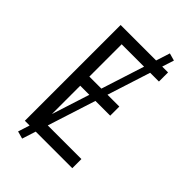

<svg xmlns="http://www.w3.org/2000/svg" viewBox="-271 -889 1042 1042"><g transform="rotate(45 250.0 -368.0)"><path d="M72 0V-735H436V-665H150V-417H380V-347H150V-70H436V0ZM130 79 87 67 370 -815 413 -803Z"/></g></svg>

Font: Iosevka Fuck
Style: Regular
Weight: 400
Monospace: yes
Designer: Belleve Invis
Foundry: Belleve Invis
Version: Version 28.0.7; ttfautohint (v1.8.3)